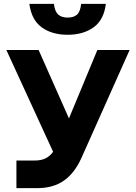

<svg xmlns="http://www.w3.org/2000/svg" viewBox="-20 -974 704 994"><path d="M65 0V-143H161Q191 -143 213.5 -153Q236 -163 255 -188L13 -715H180L337 -361L484 -715H651L401 -155Q365 -76 309.5 -38Q254 0 173 0ZM330 -794Q249 -794 196 -832.5Q143 -871 132 -954H259Q264 -914 281.5 -898.5Q299 -883 330 -883Q362 -883 379 -898.5Q396 -914 400 -954H528Q518 -871 464.5 -832.5Q411 -794 330 -794Z"/></svg>

Font: Wix Madefor Text ExtraBold
Style: Regular
Weight: 800
Designer: Dalton Maag Ltd
Foundry: Dalton Maag Ltd
Version: Version 3.100